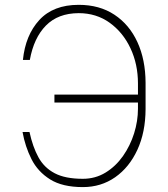

<svg xmlns="http://www.w3.org/2000/svg" viewBox="-20 -757 689 787"><path d="M72.4 -215.9H100.9Q114 -155.5 137.4 -112.6Q160.9 -69.6 204.2 -46.9Q247.5 -24.1 319.6 -24.1Q371.1 -24.1 412.8 -49.7Q454.5 -75.3 484.2 -117.5Q513.8 -159.8 529.7 -210.4Q545.5 -261 545.5 -311.1V-336.6H203.1V-369.3H545.5V-414.8Q545.5 -494 514.7 -559.3Q484 -624.6 429.3 -663.9Q374.6 -703.1 302.6 -703.1Q218 -702.8 168.3 -652.3Q118.6 -601.9 102.3 -511.4H73.9Q84.2 -612.9 141.3 -675.1Q198.5 -737.2 302.6 -737.2Q387.8 -737.2 449 -696.7Q510.3 -656.2 543.3 -584.3Q576.3 -512.4 576.7 -417.6V-309.7Q576.3 -214.8 543.1 -142.9Q509.9 -71 452.1 -30.5Q394.2 9.9 319.6 9.9Q235.8 9.9 185.4 -21.7Q134.9 -53.3 109 -104.8Q83.1 -156.2 72.4 -215.9Z"/></svg>

Font: Inter Thin BETA
Style: Regular
Weight: 100
Designer: Rasmus Andersson
Foundry: rsms
Version: Version 3.011;git-f93a4a705